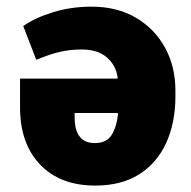

<svg xmlns="http://www.w3.org/2000/svg" viewBox="-20 -560 587 589"><path d="M272.5 9.3Q164.6 9.3 103 -55.2Q41.5 -119.6 41.5 -230.5V-318.8H340.8V-322.3Q335.9 -359.4 307.9 -383.8Q279.8 -408.2 230.5 -408.2Q195.8 -408.2 164.6 -401.1Q133.3 -394 91.3 -376.5L51.3 -480Q85.9 -504.9 141.8 -522.2Q197.8 -539.6 260.7 -539.6Q338.9 -539.6 396.5 -505.9Q454.1 -472.2 486.1 -414.1Q518.1 -356 518.1 -282.2V-264.2Q518.1 -183.1 489.7 -121.3Q461.4 -59.6 406.7 -25.1Q352.1 9.3 272.5 9.3ZM271 -121.1Q306.2 -121.1 321.8 -145Q337.4 -168.9 342.3 -210.9L340.3 -213.4H209V-200.2Q209 -121.1 271 -121.1Z"/></svg>

Font: Roboto Slab Black
Style: Regular
Weight: 900
Designer: Google
Version: Version 2.000; ttfautohint (v1.8.1.43-b0c9)